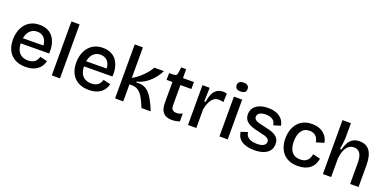

<svg xmlns="http://www.w3.org/2000/svg" viewBox="-9 -1534 4739 2358"><g transform="rotate(20 2360.5 -355.0)"><path d="M304 13Q242 13 194 -5.5Q146 -24 113 -58.5Q80 -93 63 -141.5Q46 -190 46 -251Q46 -312 63 -363.5Q80 -415 111.5 -453Q143 -491 189.5 -512Q236 -533 295 -533Q350 -533 393.5 -515Q437 -497 467 -460.5Q497 -424 512 -369.5Q527 -315 523 -242L116 -239V-307L459 -310L421 -268Q427 -328 411 -367Q395 -406 365 -425Q335 -444 296 -444Q252 -444 219.5 -421.5Q187 -399 169 -356Q151 -313 151 -253Q151 -163 191 -117.5Q231 -72 305 -72Q336 -72 358 -79.5Q380 -87 395 -99.5Q410 -112 419.5 -129.5Q429 -147 435 -166L530 -144Q521 -107 502.5 -78.5Q484 -50 456 -29.5Q428 -9 390.5 2Q353 13 304 13Z M645 0V-705H752V0Z M1131 13Q1069 13 1021 -5.5Q973 -24 940 -58.5Q907 -93 890 -141.5Q873 -190 873 -251Q873 -312 890 -363.5Q907 -415 938.5 -453Q970 -491 1016.5 -512Q1063 -533 1122 -533Q1177 -533 1220.5 -515Q1264 -497 1294 -460.5Q1324 -424 1339 -369.5Q1354 -315 1350 -242L943 -239V-307L1286 -310L1248 -268Q1254 -328 1238 -367Q1222 -406 1192 -425Q1162 -444 1123 -444Q1079 -444 1046.5 -421.5Q1014 -399 996 -356Q978 -313 978 -253Q978 -163 1018 -117.5Q1058 -72 1132 -72Q1163 -72 1185 -79.5Q1207 -87 1222 -99.5Q1237 -112 1246.5 -129.5Q1256 -147 1262 -166L1357 -144Q1348 -107 1329.5 -78.5Q1311 -50 1283 -29.5Q1255 -9 1217.5 2Q1180 13 1131 13Z M1472 0V-706H1579V-307Q1616 -327 1649.5 -353.5Q1683 -380 1711.5 -409Q1740 -438 1761.5 -466.5Q1783 -495 1795 -520H1921Q1903 -482 1875.5 -444.5Q1848 -407 1813 -374.5Q1778 -342 1736.5 -318.5Q1695 -295 1650 -286V-273Q1706 -279 1746 -264Q1786 -249 1815 -219Q1844 -189 1866.5 -149.5Q1889 -110 1909 -69L1937 0H1817L1797 -47Q1775 -98 1750.5 -137.5Q1726 -177 1692.5 -200Q1659 -223 1610 -223H1579V0Z M2217 11Q2140 11 2102.5 -31Q2065 -73 2065 -160V-431H1988L1990 -520H2040Q2066 -520 2079 -528.5Q2092 -537 2095 -559L2105 -636H2170V-520H2313V-429H2170V-163Q2170 -124 2188 -107Q2206 -90 2241 -90Q2260 -90 2279.5 -94.5Q2299 -99 2317 -112V-7Q2287 3 2262 7Q2237 11 2217 11Z M2425 0V-271V-520H2519L2514 -340H2531Q2540 -401 2559 -444Q2578 -487 2611 -509.5Q2644 -532 2693 -532Q2703 -532 2715 -531Q2727 -530 2742 -525L2737 -411Q2722 -417 2706 -419.5Q2690 -422 2677 -422Q2637 -422 2609 -399.5Q2581 -377 2562.5 -337.5Q2544 -298 2534 -246V0Z M2836 0V-520H2944V0ZM2890 -607Q2855 -607 2837 -621.5Q2819 -636 2819 -665Q2819 -693 2837 -708Q2855 -723 2890 -723Q2926 -723 2944 -708Q2962 -693 2962 -665Q2962 -636 2944 -621.5Q2926 -607 2890 -607Z M3293 13Q3239 13 3197 2Q3155 -9 3125.5 -29.5Q3096 -50 3080 -79Q3064 -108 3061 -142L3149 -171Q3149 -142 3167 -119Q3185 -96 3218.5 -83.5Q3252 -71 3299 -71Q3354 -71 3384 -89Q3414 -107 3414 -139Q3414 -163 3397.5 -177Q3381 -191 3350.5 -200Q3320 -209 3279 -217Q3242 -225 3205.5 -235.5Q3169 -246 3138.5 -263Q3108 -280 3089.5 -307.5Q3071 -335 3071 -377Q3071 -425 3096 -459.5Q3121 -494 3168.5 -513.5Q3216 -533 3282 -533Q3346 -533 3392.5 -514Q3439 -495 3467 -461Q3495 -427 3501 -381L3409 -354Q3407 -385 3390.5 -406Q3374 -427 3346 -437.5Q3318 -448 3280 -448Q3230 -448 3201.5 -430Q3173 -412 3173 -381Q3173 -357 3190.5 -342.5Q3208 -328 3238.5 -319.5Q3269 -311 3308 -303Q3348 -295 3385 -285Q3422 -275 3451.5 -258.5Q3481 -242 3498.5 -214.5Q3516 -187 3516 -145Q3516 -94 3488.5 -58.5Q3461 -23 3411 -5Q3361 13 3293 13Z M3861 13Q3794 13 3745.5 -8Q3697 -29 3666 -66Q3635 -103 3620 -151Q3605 -199 3605 -254Q3605 -313 3621 -363.5Q3637 -414 3668.5 -452.5Q3700 -491 3747 -512Q3794 -533 3856 -533Q3917 -533 3962.5 -512.5Q4008 -492 4037 -454.5Q4066 -417 4075 -367L3973 -336Q3970 -365 3956 -390Q3942 -415 3916 -429.5Q3890 -444 3853 -444Q3818 -444 3792 -430.5Q3766 -417 3749 -391.5Q3732 -366 3723.5 -332Q3715 -298 3715 -257Q3715 -201 3730.5 -159.5Q3746 -118 3779 -95.5Q3812 -73 3862 -73Q3904 -73 3931 -88Q3958 -103 3973 -128.5Q3988 -154 3993 -188L4090 -165Q4084 -124 4066 -90.5Q4048 -57 4019 -34Q3990 -11 3950.5 1Q3911 13 3861 13Z M4188 0V-319V-705H4298V-543Q4298 -522 4297 -499.5Q4296 -477 4293 -454Q4290 -431 4287 -408Q4284 -385 4280 -361H4298Q4313 -417 4335.5 -455.5Q4358 -494 4392.5 -513.5Q4427 -533 4476 -533Q4566 -533 4610 -470.5Q4654 -408 4654 -283V0H4544V-269Q4544 -357 4517.5 -398Q4491 -439 4438 -439Q4394 -439 4364.5 -413Q4335 -387 4318 -343Q4301 -299 4296 -243V0Z"/></g></svg>

Font: Bricolage Grotesque 96pt ExtraBold Medium
Style: Regular
Weight: 500
Version: Version 1.001;gftools[0.9.33.dev8+g029e19f]